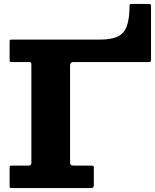

<svg xmlns="http://www.w3.org/2000/svg" viewBox="-20 -950 783 970"><path d="M124 -636.5H40.5Q33 -636.5 30.8 -638.2Q28.5 -640 28.5 -647.5V-740.5Q28.5 -750 36 -750H484.5Q542 -750 574.2 -765Q606.5 -780 620.2 -816.8Q634 -853.5 634.5 -918Q634.5 -925 635.8 -927.5Q637 -930 644.5 -930H729Q736.5 -930 739.8 -928.5Q743 -927 743 -920V-651Q743 -642.5 741 -639.5Q739 -636.5 731 -636.5H351Q334 -636.5 334 -618V-133.5Q334 -121.5 337.2 -117.5Q340.5 -113.5 353 -113.5H440Q447 -113.5 450.5 -112Q454 -110.5 454 -103.5V-15Q454 -5.5 450.2 -2.8Q446.5 0 437.5 0H41Q33.5 0 31 -1.2Q28.5 -2.5 28.5 -10V-104.5Q28.5 -111 31.8 -112.2Q35 -113.5 42 -113.5H125Q138.5 -113.5 138.5 -128.5V-621.5Q138.5 -631.5 136 -634Q133.5 -636.5 124 -636.5Z"/></svg>

Font: Besley* Heavy
Style: Regular
Weight: 800
Designer: Owen Earl
Foundry: indestructible type*
Version: Version 3.000; ttfautohint (v1.8.3)